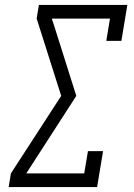

<svg xmlns="http://www.w3.org/2000/svg" viewBox="-20 -755 540 775"><path d="M15 0 24 -55 227 -368 128 -680 137 -735H494L470 -590H409L424 -680H189L197 -656L288 -368L86 -55H320L335 -145H396L372 0Z"/></svg>

Font: Iosevka Slab Light
Style: Italic
Weight: 300
Italic angle: -9°
Monospace: yes
Designer: Belleve Invis
Foundry: Belleve Invis
Version: Version 11.1.1; ttfautohint (v1.8.3)